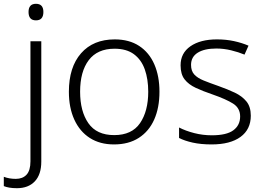

<svg xmlns="http://www.w3.org/2000/svg" viewBox="-72 -749 1384 1009"><path d="M78 -686Q78 -729 117 -729Q156 -729 156 -686Q156 -642 117 -642Q78 -642 78 -686ZM17 240Q-6 240 -23 237Q-40 234 -52 229V180Q-24 191 11 191Q47 191 67.5 169Q88 147 88 99V-532H145V100Q145 168 111 204Q77 240 17 240Z M766 -267Q766 -183 738.5 -121Q711 -59 657.5 -24.5Q604 10 527 10Q453 10 400 -24Q347 -58 318.5 -120.5Q290 -183 290 -267Q290 -396 354 -469Q418 -542 531 -542Q607 -542 659.5 -507.5Q712 -473 739 -411Q766 -349 766 -267ZM349 -267Q349 -164 392.5 -101.5Q436 -39 528 -39Q621 -39 664 -102Q707 -165 707 -267Q707 -333 689 -384Q671 -435 632 -464Q593 -493 530 -493Q440 -493 394.5 -433Q349 -373 349 -267Z M1246 -141Q1246 -69 1192 -29.5Q1138 10 1040 10Q984 10 941 0.5Q898 -9 869 -24V-79Q904 -61 949 -49.5Q994 -38 1041 -38Q1119 -38 1154.5 -64.5Q1190 -91 1190 -137Q1190 -181 1153 -204.5Q1116 -228 1044 -253Q994 -270 956.5 -287.5Q919 -305 898 -332Q877 -359 877 -406Q877 -470 929 -506Q981 -542 1068 -542Q1116 -542 1157.5 -533Q1199 -524 1234 -509L1213 -462Q1182 -475 1143 -484.5Q1104 -494 1065 -494Q1002 -494 967 -472Q932 -450 932 -408Q932 -376 949 -357.5Q966 -339 998 -326Q1030 -313 1076 -297Q1124 -280 1162 -262Q1200 -244 1223 -216Q1246 -188 1246 -141Z"/></svg>

Font: Noto Sans Thai Looped Light
Style: Regular
Weight: 300
Designer: Sasikarn Vongin, Ben Mitchell
Foundry: The Fontpad Ltd
Version: Version 1.001; ttfautohint (v1.8.4.7-5d5b)